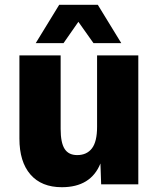

<svg xmlns="http://www.w3.org/2000/svg" viewBox="-20 -769 658 801"><path d="M238 12Q153 12 107 -41Q61 -94 61 -191V-538H233V-231Q233 -174 249.5 -148Q266 -122 302 -122Q342 -122 363.5 -150Q385 -178 385 -240V-538H557V0H402L399 -87Q359 12 238 12ZM129 -589 227 -749H388L486 -589H370L307 -678L245 -589Z"/></svg>

Font: Geist ExtBd
Style: Regular
Weight: 400
Designer: Basement.studio, Andrés Briganti, Mateo Zaragoza
Foundry: Basement.studio, Vercel, Andrés Briganti, Guido Ferreyra, Mateo Zaragoza
Version: Version 1.401